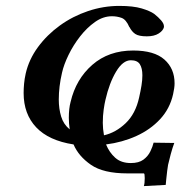

<svg xmlns="http://www.w3.org/2000/svg" viewBox="-20 -472 611 650"><path d="M423 80Q450 80 465.5 68.5Q481 57 489 40.5Q497 24 500 11L570 12Q564 28 558 50Q552 72 549 86Q548 93 546 106.5Q544 120 543 133.5Q542 147 541 154L467 158Q470 149 470 131Q470 115 467 115H411Q330 115 288 86Q246 57 229 17Q145 4 102.5 -41Q60 -86 60 -157Q60 -172 61.5 -188.5Q63 -205 67 -223Q78 -271 108.5 -312.5Q139 -354 182.5 -385.5Q226 -417 278 -434.5Q330 -452 384 -452Q431 -452 459.5 -443.5Q488 -435 502 -425Q516 -414 525.5 -403Q535 -392 535 -383V-380Q532 -368 517 -358.5Q502 -349 477 -349Q450 -349 438 -357Q426 -365 418 -381V-380Q407 -406 391.5 -411.5Q376 -417 359 -417Q329 -417 301.5 -397.5Q274 -378 251 -348.5Q228 -319 212 -286Q196 -253 190 -226Q179 -179 179 -135Q179 -104 187 -77.5Q195 -51 216 -34Q213 -55 213 -73Q213 -105 219 -127Q237 -204 292.5 -252.5Q348 -301 431 -301Q502 -301 536.5 -270.5Q571 -240 571 -190Q571 -175 566 -153Q555 -104 522 -68.5Q489 -33 441.5 -11.5Q394 10 339 17Q350 44 370 62Q390 80 423 80ZM337 -134Q334 -122 331 -101Q328 -80 328 -56Q328 -46 329 -35.5Q330 -25 332 -14Q372 -23 405.5 -55Q439 -87 451 -142Q456 -164 459 -182.5Q462 -201 462 -217Q462 -241 453.5 -254.5Q445 -268 423 -268Q396 -268 373 -229.5Q350 -191 337 -134Z"/></svg>

Font: Libertinus Serif SemiBold
Style: Italic
Weight: 600
Italic angle: -11.5°
Designer: Philipp H. Poll, Khaled Hosny
Foundry: Caleb Maclennan
Version: Version 7.051;RELEASE